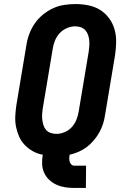

<svg xmlns="http://www.w3.org/2000/svg" viewBox="-20 -763 640 948"><path d="M346 165Q323 165 301 161.5Q279 158 259 149Q239 140 223 125Q207 110 198 90Q189 70 188 47.5Q187 25 191 1Q164 -4 142 -16.5Q120 -29 102.5 -47Q85 -65 74.5 -88.5Q64 -112 59 -137.5Q54 -163 55.5 -190.5Q57 -218 61 -245L110 -538Q114 -566 124 -593.5Q134 -621 150.5 -645.5Q167 -670 190.5 -689.5Q214 -709 240.5 -721.5Q267 -734 296 -738.5Q325 -743 352 -743Q385 -743 417 -736.5Q449 -730 474.5 -714Q500 -698 518.5 -673Q537 -648 545.5 -618Q554 -588 553.5 -555.5Q553 -523 548 -490L499 -197Q496 -175 489 -152.5Q482 -130 470.5 -109.5Q459 -89 443.5 -70.5Q428 -52 409 -37.5Q390 -23 368 -13.5Q346 -4 324 1Q322 10 322 18.5Q322 27 324 35Q326 43 332 49Q338 55 347 55H405L404 165ZM259 -102Q279 -102 300 -111Q321 -120 335.5 -136.5Q350 -153 358 -173.5Q366 -194 369 -215L418 -508Q420 -522 421 -536.5Q422 -551 420.5 -565Q419 -579 414.5 -591.5Q410 -604 401 -614Q392 -624 379 -628.5Q366 -633 351 -633Q331 -633 310 -624Q289 -615 274 -598.5Q259 -582 251 -561.5Q243 -541 240 -520L191 -227Q189 -213 188 -198.5Q187 -184 189 -170Q191 -156 195 -143.5Q199 -131 208 -121Q217 -111 230.5 -106.5Q244 -102 259 -102Z"/></svg>

Font: Iosevka Etoile Extrabold
Style: Italic
Weight: 800
Italic angle: -9°
Designer: Belleve Invis
Foundry: Belleve Invis
Version: Version 22.1.2; ttfautohint (v1.8.4)